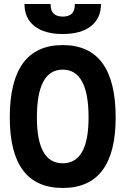

<svg xmlns="http://www.w3.org/2000/svg" viewBox="-20 -928 626 958"><path d="M293 9.8Q28.8 9.8 28.8 -341.8Q28.8 -703.1 293 -703.1Q557.1 -703.1 557.1 -341.8Q557.1 9.8 293 9.8ZM293 -113.3Q421.9 -113.3 421.9 -341.8Q421.9 -580.6 293 -580.6Q164.1 -580.6 164.1 -341.8Q164.1 -113.3 293 -113.3ZM293 -758.3Q202.1 -758.3 152.1 -797.6Q102.1 -836.9 102.1 -908.2H232.4Q232.4 -873.5 248.5 -859.4Q264.6 -845.2 293.2 -845.2Q322 -845.2 337.7 -859.4Q353.5 -873.5 353.5 -908.2H483.9Q483.9 -836.9 433.9 -797.6Q383.8 -758.3 293 -758.3Z"/></svg>

Font: Cascadia Code PL
Style: Regular
Weight: 400
Monospace: yes
Designer: Aaron Bell
Foundry: Saja Typeworks
Version: Version 2102.003